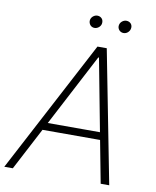

<svg xmlns="http://www.w3.org/2000/svg" viewBox="-111 -965 843 1038"><g transform="rotate(10 311.0 -446.0)"><path d="M367.9 -727.3H419L560.7 0H513.8L469.5 -232.6H153.4L31.6 0H-15.3ZM461.6 -273.8 386.4 -670.1H382.5L175.1 -273.8ZM462 -861.9Q463.1 -868.3 466.4 -873.8Q469.8 -879.3 474.8 -883.3Q479.8 -887.4 485.6 -889.7Q491.5 -892 497.9 -892Q505.7 -892 512.3 -889.2Q518.8 -886.4 523.3 -881.2Q527.7 -876.1 529.5 -869.1Q531.2 -862.2 529.5 -854Q527.3 -842 517.2 -832.9Q507.1 -823.9 493.3 -823.9Q485.8 -823.9 479.4 -827.1Q473 -830.3 468.8 -835.4Q464.5 -840.6 462.5 -847.5Q460.6 -854.4 462 -861.9ZM302.9 -861.9Q304 -868.3 307.4 -873.8Q310.7 -879.3 315.7 -883.3Q320.7 -887.4 326.5 -889.7Q332.4 -892 338.8 -892Q346.9 -892 353.3 -889Q359.7 -886 364 -881Q368.3 -876.1 370 -869.1Q371.8 -862.2 370.4 -854Q369.7 -848.4 366.5 -842.9Q363.3 -837.4 358.3 -833.1Q353.3 -828.8 347.1 -826.3Q340.9 -823.9 334.2 -823.9Q326.7 -823.9 320.5 -826.9Q314.3 -829.9 310 -835.2Q305.8 -840.6 303.8 -847.5Q301.8 -854.4 302.9 -861.9Z"/></g></svg>

Font: Inter P Extra Light
Style: Italic
Weight: 200
Italic angle: 9.39999°
Designer: Rasmus Andersson
Foundry: rsms
Version: Version 3.018;git-588b23468